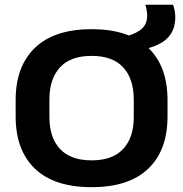

<svg xmlns="http://www.w3.org/2000/svg" viewBox="-20 -779 778 816"><path d="M369.5 16.5Q211 16.5 128.8 -61.8Q46.5 -140 46.5 -284.5V-353.5Q46.5 -497.5 129 -576.2Q211.5 -655 369.5 -655Q527.5 -655 609.8 -576.2Q692 -497.5 692 -353.5V-284.5Q692 -140 609.8 -61.8Q527.5 16.5 369.5 16.5ZM369.5 -97.5Q458.5 -97.5 503.5 -146Q548.5 -194.5 548.5 -281V-356.5Q548.5 -444 503.5 -492.8Q458.5 -541.5 369.5 -541.5Q280 -541.5 235 -492.8Q190 -444 190 -356.5V-281Q190 -194.5 235 -146Q280 -97.5 369.5 -97.5ZM558.5 -563 520.5 -626Q564.5 -638.5 585 -659Q605.5 -679.5 605.5 -712Q605.5 -724.5 603.2 -736.5Q601 -748.5 597.5 -759H715.5Q719.5 -747.5 722.2 -734.2Q725 -721 725 -706Q725 -646 685.8 -611.5Q646.5 -577 558.5 -563Z"/></svg>

Font: AnekLatin_SemiExpandedSemiBold
Style: Regular
Weight: 600
Width: 6
Designer: Yesha Goshar
Foundry: Ek Type
Version: Version 1.003